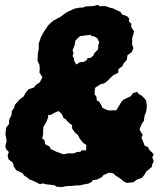

<svg xmlns="http://www.w3.org/2000/svg" viewBox="-20 -720 686 783"><path d="M231 43 209 41 204 36 184 33 170 32 154 28 143 31 127 23 112 16 99 11 93 5 77 -5 73 -13 59 -20 46 -26 37 -40 32 -57 15 -70 11 -86 16 -100 4 -113 2 -126 7 -144 5 -158 2 -173 5 -199 17 -215V-231L27 -251L28 -267L37 -279L41 -293L47 -300L62 -316L77 -327L84 -341L96 -356L118 -363L127 -374L142 -384L153 -405L141 -424L142 -441L141 -455L133 -472L134 -486V-499L138 -521V-542L147 -569L157 -587L162 -595L176 -616L184 -624L198 -636L211 -643L229 -653L239 -661L252 -670L263 -675L284 -685L306 -689H317L331 -694L358 -695L379 -700L386 -695H411L430 -688L440 -686L457 -678L471 -672L478 -661L498 -654L507 -644L506 -633L515 -623L516 -608L526 -593L525 -583L519 -565V-538L524 -524L518 -508L500 -495L497 -476L483 -460L480 -451L463 -438L462 -423L443 -414L433 -405L416 -388L405 -380L389 -376L368 -362L366 -348V-335L373 -326L375 -310L385 -305L393 -291L398 -280L411 -274L415 -272L428 -269L436 -270H454L467 -291L475 -305L483 -313L499 -321L514 -328L521 -339L527 -342L541 -345L544 -338L559 -329L568 -320L576 -309L579 -286L576 -265L569 -246L567 -228L558 -214L549 -193L553 -184L562 -170L557 -159L563 -144L570 -126L584 -120L588 -110L607 -91L601 -78L607 -63L601 -50L599 -39L577 -21L568 -6L559 5L537 13L525 23L498 26L488 22L469 7L450 -5L442 -13L425 -16L402 -6L396 2L376 12L358 15L355 21L340 29L322 32L306 36H290L276 38L251 39ZM291 -457 305 -466 322 -468 334 -475 337 -483 350 -484 362 -495 363 -501 380 -519 381 -538 385 -547 377 -564 363 -572 353 -573 349 -578 307 -573 299 -566 287 -554 285 -538 276 -515 280 -504 276 -491 282 -482V-473ZM238 -91 262 -95 278 -94 294 -100 308 -101 313 -107H331L332 -129L318 -138L305 -155L298 -169L286 -179L280 -187L274 -196V-210L266 -215L253 -227L249 -233L239 -239L233 -254L219 -267L206 -262L186 -251L177 -252L176 -241L170 -225L157 -202L156 -183V-173L152 -156L162 -147L164 -132L183 -122L186 -113L202 -105L208 -102Z"/></svg>

Font: Winky Rough SemiBold
Style: Italic
Weight: 600
Italic angle: -8.97852°
Designer: Simon Atzbach
Foundry: typofactur
Version: Version 1.206; ttfautohint (v1.8.4.7-5d5b)